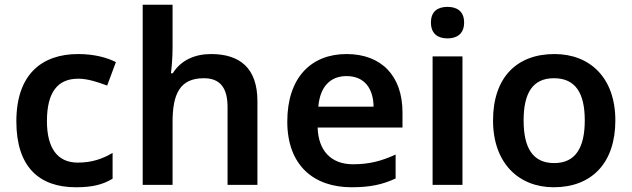

<svg xmlns="http://www.w3.org/2000/svg" viewBox="-20 -780 2665 810"><path d="M300 10C370 10 413 -1 455 -26V-135C413 -110 368 -94 308 -94C224 -94 178 -153 178 -269C178 -388 221 -448 310 -448C348 -448 390 -435 432 -419L469 -518C432 -537 377 -552 310 -552C157 -552 49 -467 49 -268C49 -76 145 10 300 10Z M708 -579V-760H582V0H708V-265C708 -384 739 -450 840 -450C909 -450 940 -409 940 -328V0H1066V-353C1066 -492 993 -552 870 -552C802 -552 743 -526 709 -471H701C704 -491 708 -536 708 -579Z M1442 -552C1292 -552 1192 -452 1192 -267C1192 -82 1304 10 1463 10C1543 10 1595 -2 1649 -27V-128C1590 -101 1539 -87 1469 -87C1377 -87 1323 -144 1320 -242H1678V-306C1678 -461 1588 -552 1442 -552ZM1442 -459C1519 -459 1555 -405 1556 -330H1323C1330 -415 1374 -459 1442 -459Z M1868 -751C1829 -751 1798 -734 1798 -685C1798 -636 1829 -618 1868 -618C1906 -618 1938 -636 1938 -685C1938 -734 1906 -751 1868 -751ZM1931 -542H1805V0H1931Z M2576 -272C2576 -452 2469 -552 2319 -552C2159 -552 2060 -452 2060 -272C2060 -92 2168 10 2316 10C2476 10 2576 -92 2576 -272ZM2189 -272C2189 -387 2227 -450 2317 -450C2408 -450 2447 -387 2447 -272C2447 -157 2408 -92 2318 -92C2227 -92 2189 -157 2189 -272Z"/></svg>

Font: Noto Sans Gunjala Gondi Semibold
Style: Regular
Weight: 400
Designer: Ek Type
Foundry: Ek Type
Version: Version 1.004